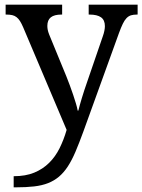

<svg xmlns="http://www.w3.org/2000/svg" viewBox="-20 -556 605 816"><path d="M564.9 -536.1V-494.1H562Q547.4 -494.1 536.9 -491Q526.4 -487.8 517.8 -479Q509.3 -470.2 502 -455.1Q494.6 -439.9 485.8 -416L334 3.9Q316.4 52.2 300.8 88.9Q285.2 125.5 268.1 151.6Q251 177.7 230.7 194.8Q210.4 211.9 184.6 222.2Q158.7 232.4 125 236.3Q91.3 240.2 46.9 240.2H38.1V192.9Q88.9 192.9 125.5 177.7Q162.1 162.6 188.7 136.2Q215.3 109.9 233.2 74Q251 38.1 263.2 -3.9L78.1 -440.9Q71.3 -456.5 64.9 -466.6Q58.6 -476.6 50.5 -482.9Q42.5 -489.3 32 -491.7Q21.5 -494.1 6.8 -494.1H3.9V-536.1H244.1V-494.1H241.2Q210.9 -494.1 196 -482.4Q181.2 -470.7 181.2 -445.8Q181.2 -437.5 182.9 -429Q184.6 -420.4 189 -409.2L262.2 -231Q269 -213.9 276.6 -193.6Q284.2 -173.3 290.8 -153.6Q297.4 -133.8 302.7 -116.2Q308.1 -98.6 310.1 -85.9H313Q318.4 -107.9 327.9 -139.4Q337.4 -170.9 350.1 -207L417 -401.9Q421.4 -414.1 423.6 -425.3Q425.8 -436.5 425.8 -444.8Q425.8 -470.7 409.4 -482.4Q393.1 -494.1 359.9 -494.1H356.9V-536.1Z"/></svg>

Font: Droid Serif
Style: Regular
Weight: 400
Version: Version 1.00 build 112